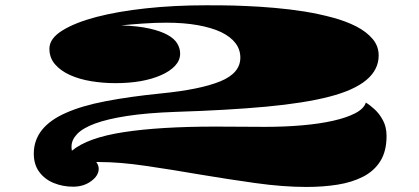

<svg xmlns="http://www.w3.org/2000/svg" viewBox="-20 -679 1611 738"><path d="M1158.2 39.6Q1068.4 39.6 961.9 24.7Q855.5 9.8 747.6 -8.3Q640.1 -26.9 540 -41.5Q439.9 -56.2 361.8 -56.2H350.1Q359.4 -43.5 359.4 -30.3Q359.4 -3.9 330.3 17.3Q301.3 38.6 261.2 38.6Q221.2 38.6 186.5 24.4Q151.9 10.3 130.9 -18.1Q109.9 -46.4 109.9 -88.4Q109.9 -190.9 233.4 -245.1Q294.9 -272.5 386.2 -290Q477.5 -307.6 598.1 -319.8Q748 -334.5 825.9 -366Q903.8 -397.5 903.8 -457.5Q903.8 -519.5 829.6 -555.7Q793 -572.8 740 -582.3Q687 -591.8 619.6 -591.8Q575.2 -591.8 527.8 -588.4Q480.5 -585 445.8 -581.5Q511.7 -579.1 555.4 -569.1Q599.1 -559.1 625 -544.4Q650.9 -529.8 661.6 -511.2Q672.4 -492.7 672.4 -473.1Q672.4 -446.8 652.6 -425.8Q632.8 -404.8 599.1 -390.1Q529.3 -359.4 423.8 -359.4Q376 -359.4 330.3 -366.9Q284.7 -374.5 249 -390.6Q213.4 -406.7 191.7 -431.6Q169.9 -456.5 169.9 -491.7Q169.9 -530.8 219.2 -561.5Q268.6 -592.3 350.6 -613.8Q433.1 -635.3 541.5 -647Q649.9 -658.7 772.5 -658.7Q795.4 -658.7 835.9 -658.4Q876.5 -658.2 927.2 -655.8Q978 -653.8 1035.9 -648.7Q1093.8 -643.6 1149.9 -634.8Q1206.5 -625.5 1258.1 -611.6Q1309.6 -597.7 1349.1 -577.6Q1388.7 -557.1 1412.1 -529.5Q1435.5 -502 1435.5 -465.8Q1435.5 -356.4 1246.6 -307.6Q1150.9 -282.7 1003.4 -269Q856 -255.4 655.3 -249Q545.4 -245.1 469.2 -233.4Q393.1 -221.7 345.2 -204.1Q297.9 -186.5 276.4 -163.8Q254.9 -141.1 254.9 -115.7Q254.9 -107.9 256.3 -99.6Q316.9 -149.9 455.8 -171.1Q594.7 -192.4 808.1 -192.4L904.8 -191.9L999 -191.4Q1074.2 -191.4 1141.4 -197.3Q1208.5 -203.1 1260.3 -214.8Q1312.5 -226.6 1345.7 -243.9Q1378.9 -261.2 1386.2 -284.7Q1401.9 -275.4 1420.4 -258.3Q1439 -241.2 1452.4 -215.8Q1465.8 -190.4 1465.8 -156.2Q1465.8 -97.7 1441.9 -59.6Q1418 -21.5 1375.5 0.2Q1333 22 1277.3 30.8Q1221.7 39.6 1158.2 39.6Z"/></svg>

Font: Asset
Style: Regular
Weight: 400
Version: Version 1.003; ttfautohint (v1.8.4.7-5d5b)